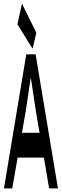

<svg xmlns="http://www.w3.org/2000/svg" viewBox="-20 -1047 344 1067"><path d="M126 -745 2 0H48L78 -171H224L253 0H302L178 -745ZM77 -912 161 -776 182 -865 102 -1027ZM102 -309 113 -372C127 -446 138 -533 150 -611H152C164 -535 176 -446 189 -372L200 -309Z"/></svg>

Font: 寒蝉无机体 CompactMedium
Style: Regular
Weight: 500
Width: 3
Designer: ChillTanhei {Warren2060}; 
Source Han Sans {Ryoko NISHIZUKA 西塚涼子 (kana, bopomofo & ideographs); Paul D. Hunt (Latin, Gre
Foundry: ChillType&Adobe
Version: Version 1.000;Glyphs 3.1.1 (3135)